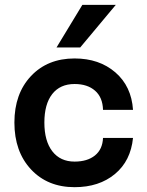

<svg xmlns="http://www.w3.org/2000/svg" viewBox="-20 -755 605 788"><path d="M455.1 -734.9 309.1 -560.1H211.9L317.9 -734.9ZM39.1 -252Q39.1 -370.6 107.2 -442.9Q175.3 -515.1 286.1 -515.1Q387.2 -515.1 453.4 -458Q519.5 -400.9 525.9 -304.2H402.8Q401.4 -355.5 370.1 -382.8Q338.9 -410.2 286.1 -410.2Q226.6 -410.2 194.3 -368.9Q162.1 -327.6 162.1 -252Q162.1 -176.3 194.8 -134Q227.5 -91.8 286.1 -91.8Q338.4 -91.8 369.6 -116.9Q400.9 -142.1 402.8 -189H525.9Q516.6 -94.7 451.7 -40.8Q386.7 13.2 286.1 13.2Q175.3 13.2 107.2 -59.8Q39.1 -132.8 39.1 -252Z"/></svg>

Font: Overused Grotesk SemiBold
Style: Regular
Weight: 600
Version: Version 0.002